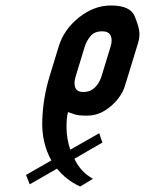

<svg xmlns="http://www.w3.org/2000/svg" viewBox="-20 -666 528 699"><path d="M318.4 -15C302 -24.3 288.3 -35.2 277.4 -47.5C266.5 -59.8 257.6 -73.3 250.8 -88L352.8 -147L341.2 -181L235.8 -121C227.1 -147 222.6 -173 222.2 -199C221.8 -225 223.7 -244.7 227.7 -258C234.9 -255.3 243 -252.5 252.1 -249.5C261.2 -246.5 275.8 -245 295.8 -245C319.8 -245 341.4 -251 360.8 -263C380.1 -275 395.8 -288.7 407.8 -304C419.8 -319.3 427.8 -332.8 431.7 -344.5C435.6 -356.2 438.7 -366 441.2 -374L482.8 -510C486.8 -523.3 488.4 -536.5 487.3 -549.5C486.3 -562.5 480.6 -581.8 470.1 -607.5C459.6 -633.2 430.7 -646 383.4 -646C342.7 -646 304.1 -631.5 267.6 -602.5C231 -573.5 206.4 -538.3 193.8 -497L160.5 -388C144.8 -336.7 135.9 -283.7 133.9 -229C131.8 -174.3 142.8 -125.3 166.9 -82L74.7 -29L88.3 5L187.7 -52C198.3 -38.7 210.6 -26.5 224.6 -15.5C238.6 -4.5 254.3 5 271.9 13ZM283 -331C268.4 -331 258.8 -336.2 254.3 -346.5C249.8 -356.8 250.2 -370.7 255.5 -388L288.8 -497C292.7 -509.7 299.4 -522 309.1 -534C318.8 -546 332.9 -552 351.6 -552C367.6 -552 378 -546.8 382.9 -536.5C387.7 -526.2 387.7 -513 382.8 -497L349.5 -388C344.4 -371.3 336.2 -357.7 324.9 -347C313.7 -336.3 299.7 -331 283 -331Z"/></svg>

Font: Din Kursivschrift
Style: Condensed Italic Polish
Weight: 400
Version: Version 1.07